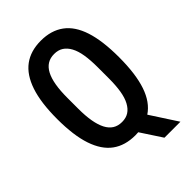

<svg xmlns="http://www.w3.org/2000/svg" viewBox="-243 -794 1020 1020"><g transform="rotate(-45 266.5 -284.5)"><path d="M367 130 289 11Q284 11 278 11.5Q272 12 267 12Q190 12 138.5 -25.5Q87 -63 60.5 -141.5Q34 -220 34 -343Q34 -466 60.5 -544.5Q87 -623 138.5 -661Q190 -699 267 -699Q344 -699 396 -661Q448 -623 473.5 -544.5Q499 -466 499 -343Q499 -217 472 -137.5Q445 -58 389 -21L487 130ZM267 -88Q297 -88 318 -101.5Q339 -115 353.5 -142Q368 -169 374.5 -209Q381 -249 381 -303V-385Q381 -439 374.5 -479Q368 -519 353.5 -545.5Q339 -572 318 -585.5Q297 -599 267 -599Q237 -599 215.5 -585.5Q194 -572 180 -545.5Q166 -519 159 -479Q152 -439 152 -385V-303Q152 -249 159 -209Q166 -169 180 -142Q194 -115 215.5 -101.5Q237 -88 267 -88Z"/></g></svg>

Font: Archivo SemiBold ExtraCondensed
Style: Regular
Weight: 600
Width: 2
Version: Version 2.001